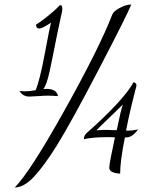

<svg xmlns="http://www.w3.org/2000/svg" viewBox="-20 -740 682 847"><path d="M45 87Q112 20 265.5 -255Q419 -530 475 -675Q480 -690 508 -705Q536 -720 559 -720Q540 -672 415 -432.5Q290 -193 230 -97Q173 -6 129 40.5Q85 87 45 87ZM66 -338H78Q80 -338 83 -337.5Q86 -337 87 -337Q109 -337 137 -342Q155 -383 177.5 -503Q200 -623 205 -640Q165 -614 154 -614Q139 -614 139 -632Q153 -639 186 -665Q219 -691 244 -717H250Q255 -712 255 -701Q255 -690 249 -668Q245 -651 231 -583L212 -488L199 -426Q186 -365 171 -347Q176 -348 184 -348Q230 -348 236 -316Q210 -318 193 -318Q175 -318 148.5 -316Q122 -314 109 -314Q82 -314 66 -338ZM350 -126Q350 -141 360 -151Q525 -297 569 -377Q582 -375 582 -363Q582 -360 576.5 -340.5Q571 -321 559.5 -272.5Q548 -224 536 -164H553Q564 -164 589 -169Q564 -134 538 -134H531Q510 -29 510 26Q462 23 462 0Q462 -19 487 -134Q483 -134 477 -134.5Q471 -135 468 -135H451Q390 -135 350 -126ZM405 -165Q429 -167 448 -167Q453 -167 462.5 -166.5Q472 -166 476 -166H495L500 -189Q512 -249 522 -279L478 -236Q414 -175 405 -165Z"/></svg>

Font: DancingScriptRegular
Style: Regular
Weight: 400
Designer: Pablo Impallari
Foundry: Pablo Impallari. www.impallari.com
Version: Version 1.002